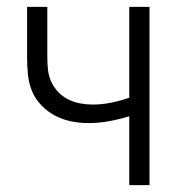

<svg xmlns="http://www.w3.org/2000/svg" viewBox="-20 -540 515 560"><path d="M357 0V-201Q328 -192 298 -186.5Q268 -181 238 -181Q213 -181 188 -186Q163 -191 141 -202.5Q119 -214 101 -232.5Q83 -251 73.5 -274Q64 -297 61.5 -322.5Q59 -348 59 -373V-520H118V-373Q118 -355 120 -336.5Q122 -318 129.5 -301.5Q137 -285 150 -271.5Q163 -258 179 -250Q195 -242 213.5 -238.5Q232 -235 250 -235Q277 -235 304 -240.5Q331 -246 357 -255V-520H416V0Z"/></svg>

Font: Iosevka QP Light
Style: Regular
Weight: 300
Designer: Belleve Invis
Foundry: Belleve Invis
Version: Version 20.0.0; ttfautohint (v1.8.4)